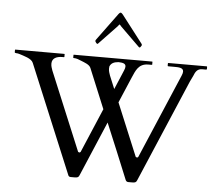

<svg xmlns="http://www.w3.org/2000/svg" viewBox="-62 -1020 1238 1102"><g transform="rotate(5 557.5 -469.5)"><path d="M1110 -673V-685C1110 -686 1110 -686 1109 -687C1109 -688 1108 -688 1106 -688H888C886 -688 885 -688 885 -687C884 -686 884 -686 884 -685V-673C884 -670 885 -669 888 -669H919C947 -669 975 -669 975 -646C975 -640 973 -632 969 -623L762 -137C761 -136 761 -134 759 -134C759 -132 757 -132 755 -132C750 -132 747 -134 746 -137L621 -438L684 -586C702 -627 716 -669 773 -669H791C793 -669 794 -670 795 -670V-687C794 -688 793 -688 791 -688H343C341 -689 340 -688 340 -685V-673C339 -670 340 -669 343 -669C359 -669 373 -663 387 -657C406 -649 435 -640 443 -621L538 -391L430 -137C429 -136 429 -134 427 -134C427 -132 425 -132 423 -132C418 -132 415 -134 414 -137L227 -587C223 -600 218 -610 218 -626C218 -657 244 -669 277 -669H285C287 -669 288 -670 289 -670V-687C288 -688 287 -688 285 -688H7C4 -689 3 -688 3 -685V-673C3 -670 4 -669 7 -669C8 -669 9 -669 12 -668C18 -668 24 -667 30 -665C56 -656 101 -646 111 -621L370 2C372 9 377 13 385 13H408C425 13 431 10 436 -4L569 -317C613 -211 658 -105 701 2C704 9 709 13 717 13H740C757 13 763 10 768 -4L1019 -593C1025 -606 1030 -617 1035 -626C1044 -649 1054 -669 1083 -669H1106C1109 -669 1110 -671 1110 -673ZM601 -668C623 -667 643 -665 643 -646C643 -640 641 -632 637 -623L590 -512L559 -587C555 -600 550 -610 550 -626C550 -630 551 -634 551 -639C559 -658 575 -666 601 -668ZM725 -774C725 -776 726 -777 726 -778C726 -779 725 -782 723 -785L602 -942C600 -945 593 -952 589 -952C584 -952 580 -946 577 -943L461 -785C459 -782 458 -779 458 -778C458 -777 459 -775 459 -774L463 -768C463 -767 468 -762 470 -762H473C473 -763 474 -763 475 -764L579 -873C579 -873 587 -884 589 -884C590 -884 598 -874 599 -873L710 -764C711 -763 713 -762 714 -762C719 -762 722 -771 725 -774Z"/></g></svg>

Font: fbb
Style: Regular
Weight: 400
Designer: David J. Perry, Michael Sharpe
Version: Version 1.045